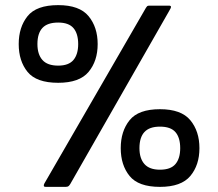

<svg xmlns="http://www.w3.org/2000/svg" viewBox="-20 -729 851 749"><path d="M158 0Q152 0 151 -3.5Q150 -7 153 -13L549 -698Q553 -704 555 -705.5Q557 -707 564 -707H639Q646 -707 647 -703Q648 -699 638 -683L254 -11Q251 -6 247.5 -3Q244 0 236 0ZM207 -406Q122 -406 87.5 -448.5Q53 -491 53 -557Q53 -623 87.5 -666Q122 -709 207 -709Q290 -709 325.5 -666Q361 -623 361 -557Q361 -491 325.5 -448.5Q290 -406 207 -406ZM207 -473Q248 -473 266.5 -495Q285 -517 285 -557Q285 -598 266.5 -619.5Q248 -641 207 -641Q165 -641 145.5 -620Q126 -599 126 -557Q126 -517 145.5 -495Q165 -473 207 -473ZM604 0Q520 0 485.5 -42.5Q451 -85 451 -151Q451 -217 485.5 -260Q520 -303 604 -303Q687 -303 722.5 -260Q758 -217 758 -151Q758 -85 722.5 -42.5Q687 0 604 0ZM604 -67Q646 -67 664.5 -89Q683 -111 683 -151Q683 -192 664.5 -213.5Q646 -235 604 -235Q563 -235 543.5 -214Q524 -193 524 -151Q524 -111 543.5 -89Q563 -67 604 -67Z"/></svg>

Font: Glory SemiBold
Style: Regular
Weight: 600
Designer: Robert Leuschke
Foundry: Robert Leuschke
Version: Version 1.011